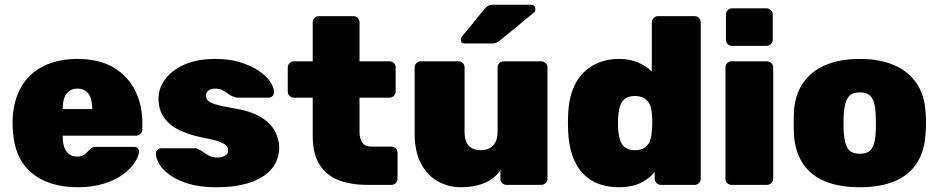

<svg xmlns="http://www.w3.org/2000/svg" viewBox="-20 -778 3951 808"><path d="M307 10Q182 10 108.5 -54.5Q35 -119 33 -252Q33 -256 33 -262.5Q33 -269 33 -272Q36 -355 69.5 -412.5Q103 -470 163.5 -500Q224 -530 306 -530Q398 -530 458.5 -493.5Q519 -457 549 -396.5Q579 -336 579 -261V-233Q579 -223 571 -215Q563 -207 552 -207H244Q244 -207 244 -205Q244 -203 244 -201Q244 -177 250.5 -158.5Q257 -140 271 -129.5Q285 -119 305 -119Q318 -119 327 -123Q336 -127 343 -133.5Q350 -140 355 -146Q364 -155 369.5 -157.5Q375 -160 387 -160H544Q553 -160 559.5 -154Q566 -148 565 -139Q564 -121 548 -95.5Q532 -70 500.5 -46Q469 -22 420 -6Q371 10 307 10ZM244 -319H368V-321Q368 -348 361 -367Q354 -386 340 -395.5Q326 -405 306 -405Q286 -405 272 -395.5Q258 -386 251 -367Q244 -348 244 -321Z M890 10Q822 10 774 -4.5Q726 -19 695.5 -41Q665 -63 651 -86.5Q637 -110 636 -128Q635 -139 642.5 -146.5Q650 -154 659 -154H804Q805 -154 807 -153.5Q809 -153 811 -151Q824 -147 835.5 -138Q847 -129 861.5 -122Q876 -115 896 -115Q913 -115 926.5 -122.5Q940 -130 940 -144Q940 -156 932.5 -165Q925 -174 901 -182.5Q877 -191 824 -201Q775 -211 734.5 -230.5Q694 -250 670.5 -283Q647 -316 647 -364Q647 -405 674 -443Q701 -481 754.5 -505.5Q808 -530 886 -530Q945 -530 990.5 -516Q1036 -502 1067.5 -481Q1099 -460 1115.5 -436Q1132 -412 1133 -393Q1134 -382 1127 -374.5Q1120 -367 1111 -367H980Q977 -367 973.5 -367.5Q970 -368 968 -370Q954 -373 942.5 -381.5Q931 -390 918 -397.5Q905 -405 885 -405Q868 -405 857.5 -397Q847 -389 847 -376Q847 -365 854 -356Q861 -347 886 -339Q911 -331 965 -322Q1035 -311 1077 -285.5Q1119 -260 1137 -226Q1155 -192 1155 -158Q1155 -107 1124.5 -69Q1094 -31 1034.5 -10.5Q975 10 890 10Z M1524 0Q1456 0 1404.5 -20Q1353 -40 1324.5 -85.5Q1296 -131 1296 -206V-367H1217Q1206 -367 1198.5 -374.5Q1191 -382 1191 -393V-494Q1191 -505 1198.5 -512.5Q1206 -520 1217 -520H1296V-684Q1296 -695 1303.5 -702.5Q1311 -710 1322 -710H1467Q1478 -710 1485.5 -702.5Q1493 -695 1493 -684V-520H1619Q1630 -520 1637.5 -512.5Q1645 -505 1645 -494V-393Q1645 -382 1637.5 -374.5Q1630 -367 1619 -367H1493V-223Q1493 -194 1505 -177.5Q1517 -161 1543 -161H1627Q1638 -161 1645.5 -153.5Q1653 -146 1653 -135V-26Q1653 -15 1645.5 -7.5Q1638 0 1627 0Z M1920 10Q1867 10 1822.5 -15Q1778 -40 1751.5 -90Q1725 -140 1725 -216V-494Q1725 -505 1732.5 -512.5Q1740 -520 1751 -520H1909Q1920 -520 1927.5 -512.5Q1935 -505 1935 -494V-223Q1935 -146 2004 -146Q2037 -146 2055.5 -166Q2074 -186 2074 -223V-494Q2074 -505 2081.5 -512.5Q2089 -520 2100 -520H2258Q2268 -520 2276 -512.5Q2284 -505 2284 -494V-26Q2284 -15 2276 -7.5Q2268 0 2258 0H2112Q2101 0 2093.5 -7.5Q2086 -15 2086 -26V-62Q2061 -25 2018 -7.5Q1975 10 1920 10ZM1935 -595Q1919 -595 1919 -611Q1919 -619 1924 -624L2018 -739Q2028 -751 2035.5 -754.5Q2043 -758 2055 -758H2214Q2233 -758 2233 -738Q2233 -731 2228 -726L2088 -611Q2080 -604 2071.5 -599.5Q2063 -595 2048 -595Z M2584 10Q2538 10 2500 -4Q2462 -18 2434 -47Q2406 -76 2390 -120Q2374 -164 2371 -223Q2370 -245 2370 -261Q2370 -277 2371 -298Q2373 -354 2389 -397.5Q2405 -441 2433 -470Q2461 -499 2499.5 -514.5Q2538 -530 2584 -530Q2629 -530 2664 -515.5Q2699 -501 2723 -477V-684Q2723 -695 2731 -702.5Q2739 -710 2749 -710H2903Q2914 -710 2921.5 -702.5Q2929 -695 2929 -684V-26Q2929 -15 2921.5 -7.5Q2914 0 2903 0H2762Q2751 0 2743 -7.5Q2735 -15 2735 -26V-54Q2711 -25 2674.5 -7.5Q2638 10 2584 10ZM2652 -146Q2678 -146 2693.5 -157Q2709 -168 2715.5 -186Q2722 -204 2723 -226Q2725 -248 2725 -264.5Q2725 -281 2723 -301Q2722 -322 2714.5 -338Q2707 -354 2692 -364Q2677 -374 2652 -374Q2627 -374 2612 -363.5Q2597 -353 2590.5 -334.5Q2584 -316 2582 -292Q2579 -260 2582 -228Q2584 -204 2590.5 -185.5Q2597 -167 2612 -156.5Q2627 -146 2652 -146Z M3059 0Q3048 0 3040.5 -7.5Q3033 -15 3033 -26V-494Q3033 -505 3040.5 -512.5Q3048 -520 3059 -520H3207Q3218 -520 3226 -512.5Q3234 -505 3234 -494V-26Q3234 -15 3226 -7.5Q3218 0 3207 0ZM3061 -585Q3050 -585 3042.5 -592.5Q3035 -600 3035 -611V-716Q3035 -727 3042.5 -735Q3050 -743 3061 -743H3205Q3216 -743 3224 -735Q3232 -727 3232 -716V-611Q3232 -600 3224 -592.5Q3216 -585 3205 -585Z M3598 10Q3510 10 3449.5 -16Q3389 -42 3357 -92.5Q3325 -143 3321 -214Q3320 -235 3320 -260Q3320 -285 3321 -306Q3325 -378 3359 -428Q3393 -478 3453.5 -504Q3514 -530 3598 -530Q3682 -530 3742.5 -504Q3803 -478 3837 -428Q3871 -378 3875 -306Q3877 -285 3877 -260Q3877 -235 3875 -214Q3871 -143 3839 -92.5Q3807 -42 3746.5 -16Q3686 10 3598 10ZM3598 -131Q3635 -131 3649 -153Q3663 -175 3665 -219Q3666 -234 3666 -260Q3666 -286 3665 -301Q3663 -344 3649 -366.5Q3635 -389 3598 -389Q3562 -389 3548 -366.5Q3534 -344 3531 -301Q3530 -286 3530 -260Q3530 -234 3531 -219Q3534 -175 3548 -153Q3562 -131 3598 -131Z"/></svg>

Font: Rubik Light ExtraBold
Style: Regular
Weight: 800
Version: Version 2.104